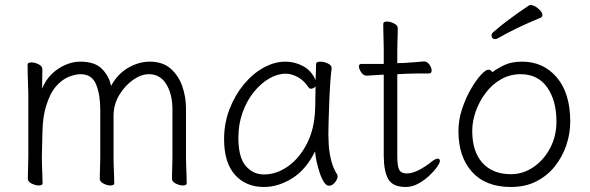

<svg xmlns="http://www.w3.org/2000/svg" viewBox="-20 -730 2353 766"><path d="M668 -293Q668 -354 643.5 -394Q619 -434 574 -434Q543 -434 510.5 -411Q478 -388 455.5 -350.5Q433 -313 433 -268V-105Q433 -77 434.5 -46.5Q436 -16 436 1Q436 10 421 10Q408 10 393 2.5Q378 -5 378 -17Q378 -25 378.5 -41.5Q379 -58 379.5 -76Q380 -94 380 -105V-293Q380 -352 363.5 -393Q347 -434 301 -434Q282 -434 255.5 -424Q229 -414 204 -386Q179 -358 163 -304Q151 -263 149.5 -209.5Q148 -156 147 -105Q147 -74 148.5 -45Q150 -16 150 1Q150 10 135 10Q122 10 106.5 2.5Q91 -5 91 -17Q91 -25 91.5 -43.5Q92 -62 92.5 -80Q93 -98 93 -105V-356Q93 -366 92 -389Q91 -412 90.5 -436.5Q90 -461 90 -472Q90 -481 105 -481Q119 -481 134 -473.5Q149 -466 149 -454Q149 -442 148.5 -420.5Q148 -399 148 -376Q168 -426 211.5 -455Q255 -484 301 -484Q359 -484 387.5 -454.5Q416 -425 423 -387Q448 -434 490.5 -459Q533 -484 577 -484Q629 -484 660.5 -456.5Q692 -429 707 -386.5Q722 -344 722 -297V-105Q722 -99 722.5 -78Q723 -57 724 -34Q725 -11 725 1Q725 10 710 10Q697 10 681.5 2.5Q666 -5 666 -17Q666 -25 666.5 -41.5Q667 -58 667.5 -76Q668 -94 668 -105Z M1303 -457Q1300 -435 1297.5 -398.5Q1295 -362 1293.5 -321.5Q1292 -281 1291 -246Q1290 -211 1290 -193Q1290 -180 1291.5 -152.5Q1293 -125 1300.5 -93Q1308 -61 1325 -34Q1327 -30 1327 -27Q1327 -16 1316.5 -2.5Q1306 11 1292 11Q1282 11 1272.5 -3.5Q1263 -18 1255.5 -40.5Q1248 -63 1243 -86Q1238 -109 1237 -126Q1201 -53 1145.5 -18.5Q1090 16 1033 16Q961 16 917.5 -32.5Q874 -81 874 -175Q874 -238 895.5 -294Q917 -350 952.5 -393Q988 -436 1031.5 -460Q1075 -484 1119 -484Q1156 -484 1189.5 -466Q1223 -448 1239 -410Q1240 -433 1240.5 -450.5Q1241 -468 1241 -475Q1241 -484 1258 -484Q1272 -484 1287.5 -477Q1303 -470 1303 -459ZM1239 -386Q1237 -382 1231.5 -379Q1226 -376 1221 -376Q1215 -376 1212 -380Q1193 -409 1168 -422.5Q1143 -436 1120 -436Q1087 -436 1053.5 -416.5Q1020 -397 992 -362Q964 -327 947.5 -280.5Q931 -234 931 -180Q931 -103 960 -68.5Q989 -34 1033 -34Q1083 -34 1128.5 -66Q1174 -98 1204 -156Q1234 -214 1237 -291Q1238 -306 1238 -333.5Q1238 -361 1239 -386Z M1707 -89Q1719 -97 1726 -97Q1735 -97 1735 -88Q1735 -80 1723 -63Q1711 -46 1691.5 -28Q1672 -10 1648 3Q1624 16 1599 16Q1547 16 1529 -15.5Q1511 -47 1511 -110V-432H1507Q1485 -431 1464 -429.5Q1443 -428 1443 -428Q1430 -428 1421 -441.5Q1412 -455 1412 -465Q1412 -475 1422 -475H1511V-528Q1511 -538 1510.5 -559Q1510 -580 1509.5 -602Q1509 -624 1509 -635Q1509 -644 1524 -644Q1537 -644 1552 -636.5Q1567 -629 1567 -617Q1567 -609 1566.5 -592.5Q1566 -576 1565.5 -558Q1565 -540 1565 -528V-478L1595 -479Q1613 -480 1637 -482Q1661 -484 1671 -485H1672Q1684 -485 1693 -472.5Q1702 -460 1702 -449Q1702 -437 1692 -437Q1682 -437 1654 -437Q1626 -437 1606 -436L1565 -434V-108Q1565 -66 1573 -52Q1581 -38 1603 -38Q1624 -38 1650 -51Q1676 -64 1702 -85Z M2136 -659Q2085 -638 2042.5 -617.5Q2000 -597 1966 -577Q1960 -574 1956 -574Q1941 -574 1941 -589Q1941 -595 1947 -601Q1974 -625 2013 -654Q2052 -683 2090 -708Q2094 -710 2097 -710Q2110 -710 2127 -696Q2144 -682 2144 -670Q2144 -662 2136 -659ZM1944 -442Q1964 -457 1992.5 -470.5Q2021 -484 2063 -484Q2148 -484 2201.5 -421Q2255 -358 2255 -245Q2255 -197 2239.5 -151Q2224 -105 2194 -67Q2164 -29 2120 -6.5Q2076 16 2018 16Q1918 16 1863.5 -44Q1809 -104 1809 -207Q1809 -252 1823.5 -295.5Q1838 -339 1858.5 -374.5Q1879 -410 1898.5 -431Q1918 -452 1928 -452Q1939 -452 1944 -442ZM2018 -35Q2067 -35 2108.5 -63.5Q2150 -92 2175 -139.5Q2200 -187 2200 -245Q2200 -329 2163 -381.5Q2126 -434 2057 -434Q2015 -434 1979.5 -414Q1944 -394 1918.5 -360.5Q1893 -327 1878.5 -287Q1864 -247 1864 -208Q1864 -125 1905 -80Q1946 -35 2018 -35Z"/></svg>

Font: Moon Stars Kai T Light
Style: Regular
Weight: 300
Designer: GuiWonder
Version: Version 1.101